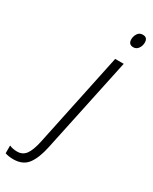

<svg xmlns="http://www.w3.org/2000/svg" viewBox="-378 -781 854 1075"><g transform="rotate(30 49.5 -243.5)"><path d="M189 -639Q157 -639 157 -673Q157 -692 168 -709.5Q179 -727 201 -727Q232 -727 232 -694Q232 -672 220 -655.5Q208 -639 189 -639ZM-80 240Q-110 240 -133 232V182Q-111 192 -83 192Q-47 192 -27 164.5Q-7 137 6 76L134 -532H189L59 81Q43 158 12.5 199Q-18 240 -80 240Z"/></g></svg>

Font: Noto Sans SemiCondensed Light
Style: Italic
Weight: 300
Width: 4
Italic angle: -12°
Designer: Monotype Design Team
Foundry: Monotype Imaging Inc.
Version: Version 2.013; ttfautohint (v1.8.4.7-5d5b)